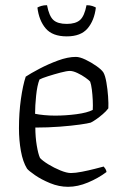

<svg xmlns="http://www.w3.org/2000/svg" viewBox="-20 -719 473 739"><path d="M242 0Q207 0 173 -14Q139 -28 114.5 -45Q90 -62 84 -70Q68 -96 60.5 -137.5Q53 -179 53 -225Q53 -285 60.5 -338Q68 -391 79 -424Q97 -436 131 -454Q165 -472 203 -486Q241 -500 272 -500Q287 -500 309 -489.5Q331 -479 351 -465Q371 -451 378 -440Q385 -428 389.5 -402Q394 -376 396 -348Q398 -320 397 -302Q389 -291 375.5 -279.5Q362 -268 349 -259Q336 -250 329 -247Q319 -244 287.5 -239.5Q256 -235 210.5 -231.5Q165 -228 116 -228Q116 -192 121.5 -159Q127 -126 134 -111Q144 -100 166 -86.5Q188 -73 212.5 -63Q237 -53 253 -53Q270 -53 295.5 -58Q321 -63 344.5 -69Q368 -75 379 -78Q382 -75 385.5 -69.5Q389 -64 390 -57Q358 -33 318.5 -16.5Q279 0 242 0ZM192 -274Q233 -274 274.5 -279.5Q316 -285 337 -296Q338 -312 337 -333.5Q336 -355 333.5 -374.5Q331 -394 327 -405Q323 -410 309 -420Q295 -430 278 -438Q261 -446 249 -446Q237 -446 212.5 -439.5Q188 -433 164.5 -425.5Q141 -418 132 -413Q123 -390 119 -350.5Q115 -311 115 -281Q129 -278 150 -276Q171 -274 192 -274ZM237 -579Q182 -579 156 -609.5Q130 -640 124 -690Q129 -693 138.5 -696Q148 -699 161 -699Q169 -657 185.5 -642Q202 -627 237 -627Q271 -627 288 -642Q305 -657 313 -699Q326 -699 335 -696Q344 -693 349 -690Q343 -640 317 -609.5Q291 -579 237 -579Z"/></svg>

Font: Texturina 72pt ExtraLight
Style: Regular
Weight: 200
Designer: Guillermo Torres Carreño
Foundry: Omnibus-Type
Version: Version 1.002; ttfautohint (v1.8.3)